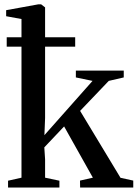

<svg xmlns="http://www.w3.org/2000/svg" viewBox="-20 -838 616 858"><path d="M16 0V-30.5L76 -44V-753L7.5 -765.5V-792.5L150.5 -818.5H164L181.5 -805V-311L178.5 -234L393.5 -476.5L319 -492V-522.5H533V-492L466 -476.5L338 -342.5L518.5 -43.5L575.5 -31V0H338L337.5 -31L395 -44L266.5 -273L178 -179.5L181.5 -126V-44L245.5 -30.5V0ZM10 -671.5H316V-629.5H10Z"/></svg>

Font: Merriweather 96pt Medium
Style: Regular
Weight: 500
Version: Version 2.100